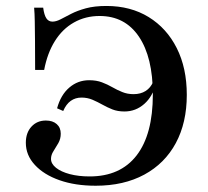

<svg xmlns="http://www.w3.org/2000/svg" viewBox="-20 -602 686 634"><path d="M296 11.3Q228.2 11.3 176.6 -6.9Q125 -25 95.2 -57.3Q65.3 -89.5 65.3 -130.6Q65.3 -163.7 83.9 -183.9Q102.4 -204 131.5 -204Q154 -204 167.3 -192.3Q180.6 -180.6 180.6 -160.5Q180.6 -143.5 172.6 -129.4Q164.5 -115.3 156.5 -102.8Q148.4 -90.3 148.4 -77.4Q148.4 -61.3 164.9 -48Q181.5 -34.7 210.5 -27Q239.5 -19.4 275.8 -19.4Q377.4 -19.4 431 -88.7Q484.7 -158.1 484.7 -290.3Q484.7 -412.9 438.7 -481Q392.7 -549.2 308.9 -549.2Q262.1 -549.2 224.2 -527.8Q186.3 -506.5 161.3 -466.5Q136.3 -426.6 125.8 -371H96Q96 -429 95.6 -467.3Q95.2 -505.6 94.8 -531.5Q94.4 -557.3 92.7 -576.6H122.6Q125.8 -552.4 133.1 -541.5Q140.3 -530.6 153.2 -530.6Q165.3 -530.6 180.2 -538.3Q195.2 -546 215.3 -556.5Q235.5 -566.9 263.7 -574.6Q291.9 -582.3 331.5 -582.3Q411.3 -582.3 471 -545.6Q530.6 -508.9 563.7 -443.1Q596.8 -377.4 596.8 -288.7Q596.8 -196.8 560.5 -129.4Q524.2 -62.1 456.5 -25.4Q388.7 11.3 296 11.3ZM274.2 -337.1Q298.4 -337.1 316.5 -330.2Q334.7 -323.4 350.8 -314.1Q366.9 -304.8 383.9 -298Q400.8 -291.1 421 -291.1Q444.4 -291.1 460.9 -301.6Q477.4 -312.1 485.5 -331.5L494.4 -325.8Q484.7 -283.9 456.5 -258.9Q428.2 -233.9 391.1 -233.9Q368.5 -233.9 351.2 -240.7Q333.9 -247.6 318.1 -256.5Q302.4 -265.3 285.5 -272.6Q268.5 -279.8 249.2 -279.8Q229 -279.8 213.7 -269Q198.4 -258.1 188.7 -235.5L168.5 -244.4Q180.6 -288.7 208.9 -312.9Q237.1 -337.1 274.2 -337.1Z"/></svg>

Font: Playfair SemiBold
Style: Regular
Weight: 600
Designer: Claus Eggers Sørensen
Foundry: Claus Eggers Sørensen
Version: Version 2.001;gftools[0.9.30]